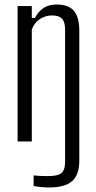

<svg xmlns="http://www.w3.org/2000/svg" viewBox="-20 -627 426 851"><path d="M195.5 204Q183 204 163.5 202.2Q144 200.5 129 197.5V150.5Q140.5 152 158 152.8Q175.5 153.5 193.5 153.5Q236.5 153.5 252.5 140Q268.5 126.5 268.5 90.5V-495Q268.5 -529 255.2 -543.8Q242 -558.5 211 -558.5Q180.5 -558.5 156 -542Q131.5 -525.5 121 -496V0H58V-600H121V-547.5H135Q150.5 -577.5 173.8 -592.2Q197 -607 231 -607Q283.5 -607 307.5 -579Q331.5 -551 331.5 -491V85.5Q331.5 148.5 299.2 176.2Q267 204 195.5 204Z"/></svg>

Font: Big Shoulders Text Thin Light
Style: Regular
Weight: 300
Version: Version 2.002